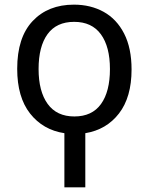

<svg xmlns="http://www.w3.org/2000/svg" viewBox="-20 -566 640 826"><path d="M347 7V240H257V7Q165 -7 109.5 -77.5Q54 -148 54 -270Q54 -405 120.5 -475.5Q187 -546 298 -546Q370 -546 426 -515Q482 -484 514 -421.5Q546 -359 546 -267Q546 -148 492 -78Q438 -8 347 7ZM453 -269Q453 -365 414 -418.5Q375 -472 299 -472Q223 -472 184.5 -419Q146 -366 146 -269Q146 -173 185 -119Q224 -65 300 -65Q376 -65 414.5 -118.5Q453 -172 453 -269Z"/></svg>

Font: Noto Sans Mono UI
Style: Regular
Weight: 400
Monospace: yes
Designer: Monotype Design team
Foundry: Monotype Imaging Inc.
Version: Version 1.000